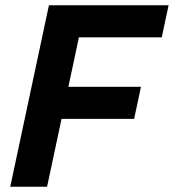

<svg xmlns="http://www.w3.org/2000/svg" viewBox="-20 -710 661 730"><path d="M19 0 166 -690H621L595 -568H280L240 -380H516L490 -258H214L159 0Z"/></svg>

Font: Radio Canada SemiBold
Style: Italic
Weight: 600
Italic angle: -12°
Designer: Charles Daoud, Etienne Aubert Bonn, Alexandre Saumier Demers, Jacques Le Bailly
Foundry: Radio-Canada
Version: Version 2.104; ttfautohint (v1.8.4.7-5d5b);gftools[0.9.28.de